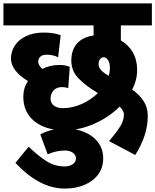

<svg xmlns="http://www.w3.org/2000/svg" viewBox="-40 -697 906 1120"><path d="M665 -549V-461Q709 -436 734.5 -392Q760 -348 760 -289Q760 -230 731 -175Q774 -144 798 -107Q822 -70 822 -20Q822 92 749 207L596 126Q640 75 661.5 40Q683 5 683 -30Q683 -50 658 -75Q594 -12 508.5 25.5Q423 63 336 63Q226 63 161 10.5Q96 -42 96 -133Q96 -183 123 -224Q24 -285 24 -355Q24 -396 46 -430.5Q68 -465 111.5 -486Q155 -507 215 -507Q277 -507 314 -491L299 -363Q269 -378 232 -378Q209 -378 196 -367Q183 -356 183 -336Q183 -318 206 -295Q254 -318 305 -318Q343 -318 367 -307L358 -183Q342 -189 322 -189Q290 -189 272.5 -169.5Q255 -150 255 -121Q255 -95 275 -80.5Q295 -66 325 -66Q382 -66 436 -90Q490 -114 531 -154Q459 -197 417.5 -240.5Q376 -284 376 -343Q376 -406 409.5 -443.5Q443 -481 506 -490V-549H-20V-677H846V-549ZM594 -255Q601 -276 601 -300Q601 -330 590.5 -346.5Q580 -363 565 -363Q553 -363 544 -352Q535 -341 535 -323Q535 -304 550 -287.5Q565 -271 594 -255Z M50 253 127 159Q185 214 232.5 244Q280 274 338 274Q365 274 384 261Q403 248 403 227Q403 206 384.5 193.5Q366 181 338 181Q289 181 238 203L195 87Q261 52 338 52Q402 52 453 73.5Q504 95 533 134.5Q562 174 562 227Q562 280 533.5 319.5Q505 359 454 381Q403 403 338 403Q190 403 50 253Z"/></svg>

Font: Martel Sans Black
Style: Regular
Weight: 900
Designer: Dan Reynolds and Mathieu Réguer
Foundry: Dan Reynolds and Mathieu Réguer
Version: Version 1.002; ttfautohint (v1.1) -l 5 -r 5 -G 72 -x 0 -D la